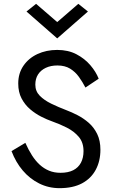

<svg xmlns="http://www.w3.org/2000/svg" viewBox="-20 -970 588 1000"><path d="M112 -226 40 -183Q62 -125 98.5 -82Q135 -39 184 -14.5Q233 10 290 10Q360 10 407 -15Q454 -40 478.5 -85.5Q503 -131 503 -190Q503 -238 486 -272.5Q469 -307 442 -330.5Q415 -354 384 -370Q353 -386 326 -396Q284 -412 247 -430Q210 -448 187 -471.5Q164 -495 164 -529Q164 -560 178 -582Q192 -604 218 -616.5Q244 -629 279 -629Q318 -629 345 -612.5Q372 -596 391 -569.5Q410 -543 425 -514L494 -560Q480 -596 450.5 -630.5Q421 -665 378 -687.5Q335 -710 278 -710Q221 -710 175 -688.5Q129 -667 102 -627.5Q75 -588 75 -535Q75 -490 92.5 -457Q110 -424 137 -401Q164 -378 194.5 -362.5Q225 -347 251 -338Q291 -324 328.5 -305Q366 -286 390.5 -257Q415 -228 415 -183Q415 -148 401.5 -122.5Q388 -97 361.5 -83.5Q335 -70 295 -70Q262 -70 235.5 -81Q209 -92 187 -112Q165 -132 146.5 -161Q128 -190 112 -226ZM278 -855 168 -950 118 -910 278 -770 438 -910 388 -950Z"/></svg>

Font: Glinicke Jost Regular
Style: Regular
Weight: 400
Version: Version 3.710